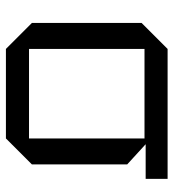

<svg xmlns="http://www.w3.org/2000/svg" viewBox="12 -612 600 665"><g transform="rotate(90 312.5 -280.0)"><path d="M60 -90V-470L150 -560H600V-484H480L550 -420V-90L460 0H150ZM150 -80H460V-480H150Z"/></g></svg>

Font: Tektur
Style: Regular
Weight: 400
Designer: Adam Jagosz
Foundry: Adam Jagosz
Version: Version 1.005;gftools[0.9.30]